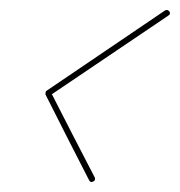

<svg xmlns="http://www.w3.org/2000/svg" viewBox="-20 -357 359 383"><path d="M309 -336Q314 -339 318 -334Q321 -329 316 -326Q257 -286 197.5 -246Q138 -206 79 -166Q78 -165 79 -170Q81 -175 81 -174Q103 -131 125 -88Q147 -45 169 -3Q171 3 166 5Q161 8 158 3Q136 -40 114 -83Q92 -126 71 -168Q70 -170 71 -172Q71 -175 73 -176Q132 -216 191 -256Q250 -296 309 -336Q309 -336 309 -336Q309 -336 309 -336Z"/></svg>

Font: FRB American Cursive Thin
Style: Italic
Weight: 100
Italic angle: -25°
Version: Version 2.0;Modular Font Editor K font №1